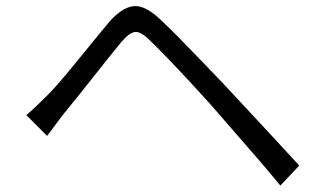

<svg xmlns="http://www.w3.org/2000/svg" viewBox="-20 -649 1040 619"><path d="M64.9 -277.8Q84.5 -294.4 99.4 -309.1Q114.3 -323.7 133.8 -342.8Q158.2 -367.2 192.9 -408.7Q227.5 -450.2 264.4 -495.8Q301.3 -541.5 332 -578.1Q371.6 -623.5 408.7 -628.9Q445.8 -634.3 496.1 -586.9Q525.9 -559.1 562.5 -521.7Q599.1 -484.4 635.5 -446.5Q671.9 -408.7 701.2 -377.9Q734.9 -341.8 777.1 -296.4Q819.3 -251 863 -203.9Q906.7 -156.7 944.8 -115.2L883.8 -50.8Q848.1 -94.2 808.1 -140.6Q768.1 -187 729.2 -231.4Q690.4 -275.9 658.2 -313Q628.9 -345.7 591.8 -385.7Q554.7 -425.8 519.8 -461.9Q484.9 -498 462.9 -519Q433.6 -548.3 415 -545.9Q396.5 -543.5 370.1 -512.2Q351.1 -489.3 327.1 -459.2Q303.2 -429.2 277.6 -396.7Q252 -364.3 228.5 -335Q205.1 -305.7 188 -285.2Q172.9 -266.1 158 -245.6Q143.1 -225.1 131.8 -210.9Z"/></svg>

Font: Shanggu Mono N
Style: Regular
Weight: 350
Designer: GuiWonder
Version: Version 1.021